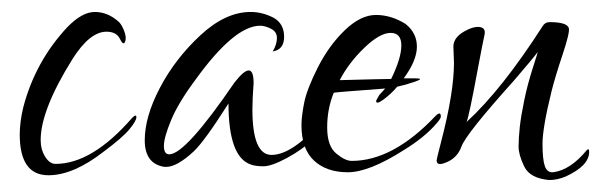

<svg xmlns="http://www.w3.org/2000/svg" viewBox="-20 -275 1005 321"><path d="M61 18Q13 18 13 -50Q13 -71 19 -96Q39 -172 92 -229Q117 -255 138.5 -255Q160 -255 178 -239Q183 -235 187.5 -223.5Q192 -212 189 -205Q186 -198 180 -211Q174 -222 158 -222Q130 -222 101 -176Q48 -91 48 -41Q48 -25 55.5 -13Q63 -1 73 -1Q134 -1 201 -78Q208 -85 208 -79Q208 -73 196.5 -59Q185 -45 154 -22Q103 18 61 18Z M307 -142Q278 -103 266 -74Q254 -45 254 -31Q254 -17 263 -17Q290 -17 372 -137Q404 -178 404 -136Q402 -110 402 -92Q402 -16 434 -16Q468 -16 517 -71Q520 -74 524 -67Q521 -60 503.5 -42.5Q486 -25 460 -11Q434 3 420.5 3Q407 3 399 0Q362 -13 362 -102Q322 -39 304 -22Q276 4 258 4Q257 4 255 4Q222 -1 222 -40.5Q222 -80 247.5 -128.5Q273 -177 315 -216Q357 -255 399 -255Q419 -255 438 -245Q455 -235 455 -213.5Q455 -192 436 -189Q443 -201 443 -211.5Q443 -222 433 -227Q423 -232 415 -232Q372 -232 307 -142Z M658 -235Q677 -220 677 -197Q677 -174 655 -144H675Q690 -144 674 -138.5Q658 -133 644 -130Q634 -118 621 -108.5Q608 -99 609 -107L614 -116L624 -127Q543 -121 538 -120Q527 -93 527 -62Q527 -31 542 -18.5Q557 -6 568 -6Q637 -6 708 -81Q717 -90 717 -80Q717 -77 711 -70Q691 -46 655 -24Q597 13 561.5 13Q526 13 505 -6.5Q484 -26 484 -66Q484 -80 488.5 -103Q493 -126 511.5 -162.5Q530 -199 556.5 -224.5Q583 -250 608.5 -250Q634 -250 658 -235ZM634 -143Q651 -178 651 -199Q651 -220 633 -220Q615 -220 589 -195Q563 -170 548 -141Q622 -143 634 -143Z M965 -21Q965 2 926 20Q912 26 898 26Q866 23 856.5 3.5Q847 -16 847 -30Q847 -44 849 -62.5Q851 -81 856.5 -107.5Q862 -134 870.5 -160.5Q879 -187 879 -188Q870 -176 839 -140Q759 -51 751.5 -30Q744 -9 722 -2Q710 2 710 -7Q710 -9 717 -36Q739 -120 739 -170L738 -197Q738 -214 761 -225Q771 -230 779 -230Q793 -230 790 -216.5Q787 -203 780 -166Q764 -79 760 -71Q819 -125 887 -231Q891 -238 899 -238Q928 -238 931 -228Q933 -221 920.5 -183.5Q908 -146 902 -122Q887 -61 887 -34.5Q887 -8 891 3Q895 14 905 13Q934 9 961 -24Q965 -28 965 -21Z"/></svg>

Font: Lovers Quarrel
Style: Regular
Weight: 400
Designer: Robert E. Leuschke
Foundry: Robert E. Leuschke
Version: Version 1.001